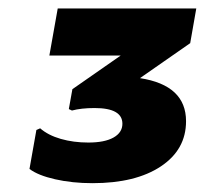

<svg xmlns="http://www.w3.org/2000/svg" viewBox="-20 -797 478 448"><path d="M195.8 -369.6Q148.4 -369.6 108.6 -378.7Q68.8 -387.7 48.8 -402.8L64.9 -493.7L73.7 -497.6Q92.3 -481.4 121.8 -472.9Q151.4 -464.4 186 -464.4Q224.1 -464.4 244.9 -476.1Q265.6 -487.8 265.6 -508.3Q265.6 -544.9 200.7 -544.9Q169.4 -544.9 147.9 -539.1L140.6 -542.5L148.9 -588.9L261.7 -667.5H95.2L114.7 -777.3H438L423.8 -696.3L306.6 -614.7Q414.1 -598.1 414.1 -514.2Q414.1 -447.8 355.2 -408.7Q296.4 -369.6 195.8 -369.6Z"/></svg>

Font: Bevan
Style: Italic
Weight: 400
Italic angle: -10°
Designer: Vernon Adams
Foundry: Vernon Adams
Version: Version 2.100; ttfautohint (v1.8.3)